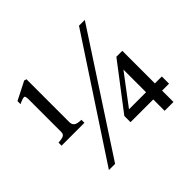

<svg xmlns="http://www.w3.org/2000/svg" viewBox="-162 -868 1075 1075"><g transform="rotate(-45 375.0 -331.0)"><path d="M713 -90V-147H658V-405H611L408 -139V-90H588V0H658V-90ZM588 -147H453L588 -326ZM632 -676H586L133 14H182ZM223 -270V-294C180 -294 166 -307 166 -333V-672L152 -676L44 -621V-597C70 -609 79 -611 86 -611C92 -611 95 -604 95 -581V-327C95 -304 85 -297 42 -294V-270Z"/></g></svg>

Font: STIXGeneral
Style: Regular
Weight: 400
Designer: MicroPress Inc., with final additions and corrections provided by Coen Hoffman, Elsevier (retired)
Version: Version 1.1.0